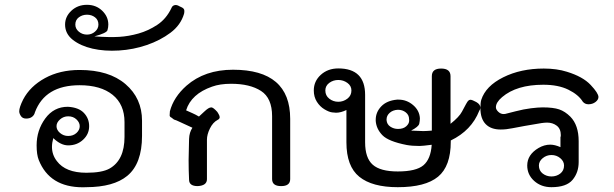

<svg xmlns="http://www.w3.org/2000/svg" viewBox="-20 -773 2553 798"><path d="M324.3 5.4Q186.1 5.4 141.1 -107.9Q132.2 -130.2 132.2 -168.8Q132.2 -231.2 167.8 -280.2Q203.5 -329.2 261.9 -329.2Q306.9 -326.7 328.7 -303.7Q350.5 -280.7 350.5 -248.5Q350.5 -215.3 325.2 -192.1Q300 -168.8 263.4 -168.8Q232.7 -168.8 201.5 -199Q196 -179.2 196 -162.4Q196 -129.7 216.3 -103.5Q252.5 -55 339.1 -55Q404 -55 435.1 -72.3Q497.5 -107.4 497.5 -204V-265.3Q497.5 -339.1 448 -379Q398.5 -418.8 310.9 -418.8Q167.3 -418.8 125.2 -306.4Q122.8 -295 113.4 -287.6Q104 -280.2 88.6 -280.2Q73.8 -280.2 66.8 -290.8Q59.9 -301.5 59.9 -310.4Q59.9 -326.7 76.2 -359.4Q105 -414.4 166.8 -448.3Q228.7 -482.2 310.9 -482.2Q433.2 -482.2 501.7 -423.3Q570.3 -364.4 570.3 -271.3V-208.4Q570.3 -92.6 508.9 -42.1Q452.5 4.5 339.1 5ZM263.4 -207.9Q284.2 -207.9 297.8 -220.3Q311.4 -232.7 311.4 -248.5Q311.4 -263.9 297.8 -276.7Q284.2 -289.6 263.4 -289.6Q244.1 -289.6 229.5 -276.7Q214.9 -263.9 214.9 -248.5Q214.9 -232.7 229.5 -220.3Q244.1 -207.9 263.4 -207.9Z M745 -715.8Q731.2 -668.8 688.6 -636.9Q646 -605 590.3 -585.9Q534.7 -566.8 474.5 -563.1Q414.4 -559.4 364.6 -570.8Q314.9 -582.2 282.7 -607.4Q250.5 -632.7 250.5 -670.8Q250.5 -704 276.7 -728.5Q303 -753 341.6 -753Q379.2 -753 404.7 -728.5Q430.2 -704 430.2 -670.8Q430.2 -659.4 426.7 -647.5Q423.3 -635.6 372.3 -621.8Q436.1 -617.3 475.7 -619.8Q515.3 -622.3 555.7 -633.7Q596 -645 633.4 -669.6Q670.8 -694.1 692.6 -739.6Q696 -749 705.2 -751.5Q714.4 -754 725.7 -747Q739.6 -741.6 743.8 -735.9Q748 -730.2 745 -715.8ZM389.1 -670.8Q389.1 -690.1 375 -701Q360.9 -711.9 341.6 -711.9Q322.3 -711.9 307.7 -701Q293.1 -690.1 293.1 -670.8Q293.1 -653.5 307.7 -641.3Q322.3 -629.2 341.6 -629.2Q360.9 -629.2 375 -641.6Q389.1 -654 389.1 -670.8Z M1148.5 0.5Q1110.9 0.5 1110.9 -28.7V-290.1Q1110.9 -365.3 1064.9 -395Q1018.8 -424.8 940.6 -424.8Q894.1 -424.8 861.4 -412.9Q774.8 -382.7 753.5 -314.4Q768.3 -307.4 780 -302.5Q791.6 -297.5 806.9 -288.6Q817.8 -298.5 828 -308.2Q838.1 -317.8 845.3 -322.3Q852.5 -326.7 858.4 -326.7Q866.3 -326.7 883.2 -307.9L888.6 -299Q893.1 -291.1 893.1 -286.1Q893.1 -278.7 884.7 -274.8Q864.9 -264.4 852.5 -239.1Q840.1 -213.9 840.1 -192.1V-28.2Q840.1 -1.5 801.5 0.5Q765.8 0.5 765.8 -26.2Q763.9 -65.8 763.9 -107.4Q763.9 -131.2 765.8 -195.5Q766.8 -222.8 779.7 -242.1Q742.6 -258.9 727.2 -266.3Q711.9 -273.8 703 -276.2L692.6 -284.2Q685.1 -287.6 685.1 -293.6L686.1 -310.4Q701.5 -369.3 755 -416.8Q830.7 -483.2 948.5 -483.2Q1186.1 -483.2 1186.1 -279.2V-28.7Q1186.1 0.5 1148.5 0.5Z M1633.2 5Q1526.7 5 1473.3 -38.4Q1419.8 -81.7 1419.8 -181.7V-315.8Q1396.5 -304.5 1376.7 -304.5Q1373.3 -304.5 1360.4 -305.9Q1347.5 -307.4 1328.7 -318.6Q1309.9 -329.7 1297 -350Q1284.2 -370.3 1284.2 -397Q1284.2 -435.6 1313.4 -462.1Q1342.6 -488.6 1386.1 -488.6Q1497.5 -488.6 1497.5 -378.7V-181.7Q1497.5 -116.3 1529.2 -88.4Q1560.9 -60.4 1633.2 -60.4Q1709.4 -60.4 1739.9 -86.1Q1770.3 -111.9 1774.3 -171.3Q1735.6 -166.3 1723.8 -166.3Q1693.1 -166.3 1670.8 -170.3Q1594.6 -185.1 1569.3 -211.1Q1544.1 -237.1 1541.6 -270.3V-275.2Q1541.6 -306.9 1564.6 -330.9Q1587.6 -355 1630.2 -358.9H1636.6Q1670.3 -358.9 1696.8 -336.4Q1723.3 -313.9 1725.2 -281.7Q1725.2 -270.8 1722.5 -258.7Q1719.8 -246.5 1688.6 -230.2Q1723.8 -228.2 1739.1 -228.2Q1752 -228.2 1774.8 -230.2V-456.4Q1774.8 -488.1 1813.4 -488.1Q1852.5 -488.1 1852.5 -456.4V-258.4Q1888.6 -287.1 1900 -308.9Q1920.8 -349 1925.5 -353.7Q1930.2 -358.4 1934.7 -358.4Q1942.6 -358.4 1959.7 -348.8Q1976.7 -339.1 1976.7 -325.2Q1976.7 -319.3 1971.8 -312.4Q1939.6 -230.7 1853.5 -189.1V-184.2Q1853.5 -82.2 1800.7 -38.6Q1748 5 1633.2 5ZM1634.2 -237.1Q1655.9 -237.1 1668.3 -248Q1680.7 -258.9 1680.7 -272.3L1680.2 -278.2Q1680.2 -295 1666.6 -305.9Q1653 -316.8 1633.7 -316.8Q1612.9 -315.8 1599.8 -304.2Q1586.6 -292.6 1586.6 -276.2V-273.8Q1588.1 -255.9 1602.5 -246.5Q1616.8 -237.1 1634.2 -237.1ZM1386.1 -350Q1406.9 -350 1423.8 -362.9Q1440.6 -375.7 1440.6 -397Q1440.6 -416.3 1423.8 -428.5Q1406.9 -440.6 1386.1 -440.6Q1364.9 -440.6 1348.5 -428.5Q1332.2 -416.3 1332.2 -397Q1332.2 -375.7 1348.5 -362.9Q1364.9 -350 1386.1 -350Z M2271.8 5Q2229.2 5 2200.2 -21Q2171.3 -47 2171.3 -85.1Q2171.3 -130.2 2218.3 -157.9Q2242.1 -171.8 2266.8 -171.8Q2286.1 -171.8 2309.4 -161.4V-202.5Q2310.9 -205.9 2310.9 -211.4Q2310.9 -237.6 2294.1 -250.5Q2277.2 -263.4 2254 -263.4Q2252 -263.4 2243.1 -262.9Q2234.2 -262.4 2212.6 -258.4Q2191.1 -254.5 2160.4 -249.5Q2134.2 -245 2109.2 -239.9Q2084.2 -234.7 2060.9 -234.7Q2020.3 -234.7 1998.5 -257.2Q1976.7 -279.7 1976.7 -323.3Q1976.7 -346 1980.2 -357.9Q1998.5 -415.3 2071.5 -451.7Q2144.6 -488.1 2240.1 -488.1Q2294.1 -488.1 2336.1 -474.8Q2402.5 -454.5 2434.9 -420Q2467.3 -385.6 2467.3 -369.8Q2467.3 -358.4 2455 -349Q2442.6 -339.6 2425.7 -339.6Q2411.4 -339.6 2402.5 -350Q2384.2 -379.7 2342.3 -400.2Q2300.5 -420.8 2238.1 -420.8Q2127.2 -420.8 2066.8 -369.3Q2041.1 -347.5 2041.1 -327.2Q2041.1 -317.8 2051 -308.4Q2060.9 -299 2072.8 -299L2079.7 -299.5Q2090.1 -302 2123.5 -310.6Q2156.9 -319.3 2186.9 -323Q2216.8 -326.7 2235.1 -326.7Q2279.7 -326.7 2304.2 -318.3Q2328.7 -309.9 2350.5 -288.1Q2385.1 -253 2385.1 -186.1V-99.5Q2385.1 -55.9 2359.7 -25.5Q2334.2 5 2271.8 5ZM2271.8 -39.6Q2293.1 -39.6 2308.7 -51.7Q2324.3 -63.9 2324.3 -85.1Q2324.3 -102.5 2308.7 -115.6Q2293.1 -128.7 2271.8 -128.7Q2251.5 -128.7 2235.6 -115.6Q2219.8 -102.5 2219.8 -85.1Q2219.8 -63.9 2235.6 -51.7Q2251.5 -39.6 2271.8 -39.6Z"/></svg>

Font: Shan Wanhai
Style: Regular
Weight: 400
Designer: Khon Soe Zaw Thu
Foundry: Shan Unicode
Version: Version 1.00 June 3, 2017, initial release